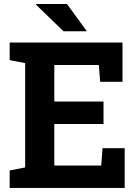

<svg xmlns="http://www.w3.org/2000/svg" viewBox="-20 -919 679 939"><path d="M27.3 0V-85.4L103 -100.1V-610.4L27.3 -625V-710.9H579.1V-519H469.7L463.4 -601.1H245.6V-422.4H486.3V-312.5H245.6V-109.4H475.1L481.4 -194.3H589.8V0ZM404.8 -766.1H400.9H290.5L155.8 -896.5L156.7 -899.4H307.6Z"/></svg>

Font: Robotiche
Style: Bold
Weight: 700
Designer: Google
Version: Version 2.001